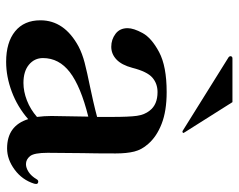

<svg xmlns="http://www.w3.org/2000/svg" viewBox="-94 -650 759 610"><g transform="rotate(90 285.0 -345.5)"><path d="M565 -81 564 -75Q552 -37 519.5 -13Q487 11 452 11Q380 11 359 -56Q320 -22 272 -4Q224 14 177 14Q115 14 80 -14.5Q45 -43 45 -95Q45 -171 128 -216Q151 -228 180 -235.5Q209 -243 258 -253Q273 -256 301.5 -262.5Q330 -269 352 -275V-320Q352 -377 348.5 -401.5Q345 -426 332 -442Q313 -467 273 -467Q246 -467 227 -450.5Q208 -434 196 -387Q187 -353 169.5 -336.5Q152 -320 129 -320Q106 -320 88 -333.5Q70 -347 70 -372Q70 -391 85.5 -419.5Q101 -448 146 -472Q191 -496 273 -496Q333 -496 374 -480Q415 -464 438 -437Q456 -417 462 -393Q468 -369 468 -334Q468 -266 467 -230L466 -118Q466 -75 476.5 -62Q487 -49 502 -49Q514 -49 527 -57.5Q540 -66 550 -83Q553 -88 557 -88Q565 -88 565 -81ZM352 -84Q349 -107 349 -130L351 -247Q255 -223 210 -188.5Q165 -154 165 -103Q165 -76 186 -58.5Q207 -41 244 -41Q271 -41 299.5 -52Q328 -63 352 -84ZM396 -547 399 -546Q400 -546 401.5 -547Q403 -548 403 -549L401 -553L305 -705H166Q159 -705 159 -698Q159 -696 162 -693Z"/></g></svg>

Font: Shippori Mincho
Style: Bold
Weight: 700
Designer: FONTDASU
Foundry: FONTDASU / Google Inc. / but / Adobe
Version: Version 3.110; ttfautohint (v1.8.3)